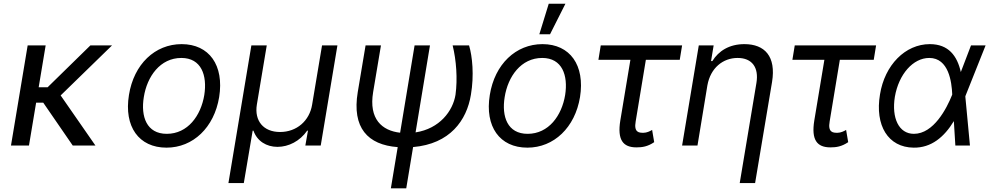

<svg xmlns="http://www.w3.org/2000/svg" viewBox="-20 -793 5401 1046"><path d="M228.7 -545.5H130.7L39.8 0H137.8L176.8 -233.7H215.6L376.4 0H500L310.4 -273.1L590.2 -545.5H472.3L239.3 -317.5H190.7Z M887.1 11.4C1031.6 11.4 1146.7 -98 1174 -264.2C1201.7 -437.5 1119.7 -552.6 969.5 -552.6C824.2 -552.6 709.2 -443.2 682.5 -275.6C654.5 -103.7 736.2 11.4 887.1 11.4ZM763.5 -264.2C781.2 -376.4 852.6 -477.3 968 -477.3C1077.1 -477.3 1109.7 -382.1 1093 -275.6C1074.6 -163 1003.2 -63.9 888.5 -63.9C778.8 -63.9 746.1 -157.7 763.5 -264.2Z M1224.4 204.5H1308.2L1356.5 -81H1360.8C1380.7 -24.1 1431.8 7.1 1491.5 7.1C1552.6 7.1 1613.6 -24.1 1653.4 -81H1657.7L1643.5 0H1727.3L1818.2 -545.5H1734.4L1680.4 -223C1666.2 -134.9 1596.6 -73.9 1505.7 -73.9C1414.8 -73.9 1365.1 -134.9 1379.3 -223L1433.2 -545.5H1349.4Z M1971.6 -545.5 1929 -291.2C1896.7 -96.9 1983.3 -3.6 2146.7 8.5L2109.4 233H2193.2L2230.5 8.2C2431.1 -8.9 2522.7 -136.7 2545.5 -277C2563.6 -383.5 2553.3 -485.8 2535.5 -545.5H2446C2465.9 -464.5 2473.4 -363.6 2461.6 -277C2447.4 -188.2 2375 -92 2244 -71.7L2322.4 -545.5H2238.6L2159.8 -70C2061.1 -81 1988.3 -144.2 2012.8 -291.2L2055.4 -545.5Z M2853 11.4C2997.5 11.4 3112.6 -98 3139.9 -264.2C3167.6 -437.5 3085.6 -552.6 2935.4 -552.6C2790.1 -552.6 2675.1 -443.2 2648.4 -275.6C2620.4 -103.7 2702.1 11.4 2853 11.4ZM2729.4 -264.2C2747.2 -376.4 2818.5 -477.3 2933.9 -477.3C3043 -477.3 3075.6 -382.1 3058.9 -275.6C3040.5 -163 2969.1 -63.9 2854.4 -63.9C2744.7 -63.9 2712 -157.7 2729.4 -264.2ZM2918.3 -606.5H2976.6L3060.4 -772.7H2969.5Z M3696 -545.5H3252.8L3240.1 -467.3H3414.4L3359.4 -136.4C3342.3 -31.2 3373.6 9.9 3447.4 9.9C3478.7 9.9 3508.5 5.7 3544 -18.5L3532.7 -85.2C3521.3 -78.1 3502.8 -69.6 3485.8 -69.6C3463.1 -69.6 3431.8 -69.6 3443.2 -132.1L3498.6 -467.3H3683.2Z M3833.8 -328.1C3850.9 -423.3 3919 -477.3 3998.6 -477.3C4076.7 -477.3 4115.1 -426.1 4100.9 -340.9L4009.9 204.5H4093.7L4186.1 -346.6C4208.8 -485.8 4146.3 -552.6 4035.5 -552.6C3953.1 -552.6 3894.9 -515.6 3860.8 -460.2H3853.7L3867.9 -545.5H3786.9L3696 0H3779.8Z M4752.8 -545.5H4309.7L4296.9 -467.3H4471.2L4416.2 -136.4C4399.1 -31.2 4430.4 9.9 4504.3 9.9C4535.5 9.9 4565.3 5.7 4600.9 -18.5L4589.5 -85.2C4578.1 -78.1 4559.7 -69.6 4542.6 -69.6C4519.9 -69.6 4488.6 -69.6 4500 -132.1L4555.4 -467.3H4740.1Z M4957.4 11.4C5053.3 12.8 5123.9 -46.2 5176.5 -133.2L5184.7 0H5264.2L5239 -267.4L5240.1 -271.3L5349.4 -545.5H5269.9L5214.5 -400.6C5194.6 -488.6 5147.7 -552.6 5045.5 -552.6C4911.9 -552.6 4799.7 -438.9 4774.1 -278.4C4745.7 -109.4 4818.2 9.9 4957.4 11.4ZM4855.1 -265.6C4876.4 -389.2 4954.5 -477.3 5042.6 -477.3C5149.1 -477.3 5164.8 -345.2 5167.6 -279.8V-278.1L5166.2 -274.1C5137.8 -203.1 5066.8 -63.9 4958.8 -63.9C4876.4 -63.9 4836.6 -150.6 4855.1 -265.6Z"/></svg>

Font: Magic Ui Pro
Style: Italic
Weight: 400
Italic angle: -9.39999°
Designer: Stefan Endress, Andreas Faust
Version: Version 1.000;FEAKit 1.0